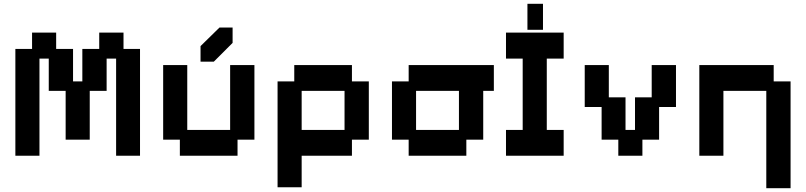

<svg xmlns="http://www.w3.org/2000/svg" viewBox="-20 -810 4248 1012"><path d="M61 11V-552H149V-638H276V-552H365V-381H414V-552H503V-638H631V-552H718V11H592V-501H542V-331H453V-74H326V-331H237V-501H188V11Z M928 11V-74H840V-467H967V-125H1193V-467H1321V-74H1232V11ZM1037 -485V-567L1137 -665H1206V-584L1107 -485Z M1443 177V-381H1531V-467H1835V-381H1924V-74H1835V11H1570V177ZM1570 -125H1796V-331H1570Z M2134 11V-74H2046V-381H2134V-467H2583V-331H2527V-74H2438V11ZM2173 -125H2399V-331H2173Z M2647 11V-125H2735V-501H2647V-638H2951V-501H2862V-125H2951V11ZM2760 -653V-790H2842V-653Z M3239 11V-74H3151V-246H3062V-467H3189V-297H3277V-125H3327V-297H3415V-467H3543V-246H3454V-74H3366V11Z M4019 182V-331H3793V11H3666V-467H4058V-381H4147V182Z"/></svg>

Font: Pixelify Sans
Style: Bold
Weight: 700
Designer: Stefie Justprince
Foundry: Typecalism Foundryline
Version: Version 1.000